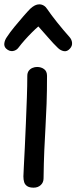

<svg xmlns="http://www.w3.org/2000/svg" viewBox="-22 -851 353 886"><path d="M104 -501Q104 -515 110.5 -524Q117 -533 127.5 -537.5Q138 -542 149 -542Q168 -542 181.5 -532Q195 -522 195 -501Q195 -429 193 -373Q191 -317 188 -266Q185 -215 182.5 -158.5Q180 -102 179 -28Q179 -9 166 3Q153 15 133 15Q114 15 103.5 8Q93 1 89.5 -10.5Q86 -22 86 -37Q86 -46 88 -82Q90 -118 92.5 -170.5Q95 -223 97.5 -283Q100 -343 102 -400Q104 -457 104 -501ZM64 -632Q54 -618 37.5 -615.5Q21 -613 6 -627Q-4 -637 -2 -651.5Q0 -666 9 -679Q24 -702 45 -727.5Q66 -753 86 -776Q106 -799 118 -811Q129 -821 139 -826Q149 -831 159 -831Q170 -831 179.5 -825.5Q189 -820 196 -809Q212 -785 241.5 -748Q271 -711 298 -681Q309 -669 310.5 -654Q312 -639 301 -627Q288 -612 272.5 -615Q257 -618 245 -630Q225 -649 200.5 -677.5Q176 -706 155 -729Q142 -718 125 -701Q108 -684 92 -666Q76 -648 64 -632Z"/></svg>

Font: Playpen Sans Thai
Style: Regular
Weight: 400
Designer: Sirin Gunkloy, Laura Meseguer, Veronika Burian, José Scaglione
Foundry: TypeTogether
Version: Version 2.000